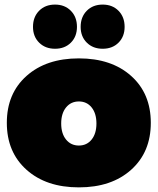

<svg xmlns="http://www.w3.org/2000/svg" viewBox="-20 -810 688 838"><path d="M95.7 -69.1Q9.8 -146 9.8 -273.9Q9.8 -401.9 95.7 -478.5Q181.6 -555.2 324.2 -555.2Q466.8 -555.2 552.5 -478.5Q638.2 -401.9 638.2 -273.9Q638.2 -146 552.5 -69.1Q466.8 7.8 324.2 7.8Q181.6 7.8 95.7 -69.1ZM124 -692.9Q124 -735.8 150.6 -762.9Q177.2 -790 220.2 -790Q262.7 -790 289.3 -762.9Q315.9 -735.8 315.9 -692.9Q315.9 -650.4 289.3 -623.8Q262.7 -597.2 220.2 -597.2Q177.7 -597.2 150.9 -623.8Q124 -650.4 124 -692.9ZM268.3 -341.1Q247.1 -314.9 247.1 -271Q247.1 -227.1 268.3 -200.9Q289.6 -174.8 324.2 -174.8Q358.9 -174.8 379.9 -200.9Q400.9 -227.1 400.9 -271Q400.9 -314.9 379.9 -341.1Q358.9 -367.2 324.2 -367.2Q289.6 -367.2 268.3 -341.1ZM332 -692.9Q332 -735.8 358.6 -762.9Q385.3 -790 428.2 -790Q470.7 -790 497.3 -762.9Q523.9 -735.8 523.9 -692.9Q523.9 -650.4 497.3 -623.8Q470.7 -597.2 428.2 -597.2Q385.7 -597.2 358.9 -623.8Q332 -650.4 332 -692.9Z"/></svg>

Font: Trueno UltraBlack
Style: Regular
Weight: 950
Designer: Julieta Ulanovsky
Foundry: Julieta Ulanovsky
Version: Version 3.001b | FøM Fix